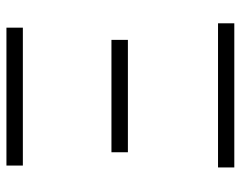

<svg xmlns="http://www.w3.org/2000/svg" viewBox="-96 -655 751 599"><g transform="rotate(-90 279.5 -355.5)"><path d="M56.6 -50.8H506.3V0H56.6ZM104 -383.3H454.6V-332H104ZM62.5 -710.9H492.7V-659.7H62.5Z"/></g></svg>

Font: SteelSelectRoboto
Style: Regular
Weight: 300
Designer: Google
Version: Version 2.137; 2017